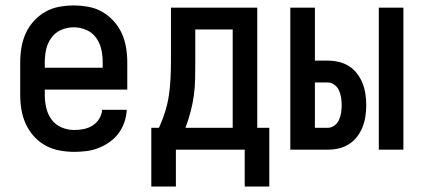

<svg xmlns="http://www.w3.org/2000/svg" viewBox="-20 -548 1540 703"><path d="M252 8Q225 8 198 3Q171 -2 147 -15Q123 -28 104.5 -48.5Q86 -69 74.5 -94Q63 -119 58.5 -146Q54 -173 54 -200V-320Q54 -347 58.5 -374Q63 -401 74 -425.5Q85 -450 103.5 -470.5Q122 -491 145.5 -504.5Q169 -518 196 -523Q223 -528 250 -528Q277 -528 304 -523Q331 -518 354.5 -504.5Q378 -491 396.5 -470.5Q415 -450 426 -425.5Q437 -401 441.5 -374Q446 -347 446 -320V-220H144V-200Q144 -176 149.5 -152.5Q155 -129 169 -110Q183 -91 205.5 -81.5Q228 -72 252 -72Q269 -72 286.5 -75.5Q304 -79 319 -88.5Q334 -98 343.5 -113.5Q353 -129 354 -146H444Q443 -123 435.5 -101Q428 -79 414.5 -60.5Q401 -42 382 -28.5Q363 -15 342 -6.5Q321 2 298 5Q275 8 252 8ZM356 -300V-320Q356 -344 351 -367Q346 -390 332 -409.5Q318 -429 296 -438.5Q274 -448 250 -448Q226 -448 204 -438.5Q182 -429 168 -409.5Q154 -390 149 -367Q144 -344 144 -320V-300Z M534 135V-80H562Q575 -108 584.5 -138.5Q594 -169 598.5 -200Q603 -231 604.5 -262.5Q606 -294 606 -325V-520H922V-80H966V135H876V0H624V135ZM659 -80H832V-440H695V-325Q695 -294 694.5 -262.5Q694 -231 690 -200.5Q686 -170 678 -139.5Q670 -109 659 -80Z M1367 0V-520H1457V0ZM1043 0V-520H1133V-326H1180Q1200 -326 1220 -321.5Q1240 -317 1257.5 -306Q1275 -295 1287.5 -278.5Q1300 -262 1307.5 -243Q1315 -224 1318 -203.5Q1321 -183 1321 -163Q1321 -143 1318 -122.5Q1315 -102 1307.5 -83Q1300 -64 1287.5 -47.5Q1275 -31 1257.5 -20Q1240 -9 1220 -4.5Q1200 0 1180 0ZM1180 -80Q1193 -80 1204.5 -88.5Q1216 -97 1221.5 -109.5Q1227 -122 1229 -135.5Q1231 -149 1231 -163Q1231 -177 1229 -190.5Q1227 -204 1221.5 -216.5Q1216 -229 1204.5 -237.5Q1193 -246 1180 -246H1133V-80Z"/></svg>

Font: Iosevka SS04 Medium
Style: Regular
Weight: 500
Monospace: yes
Designer: Belleve Invis
Foundry: Belleve Invis
Version: Version 19.0.0; ttfautohint (v1.8.4)